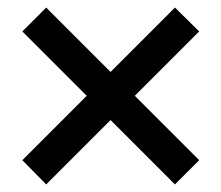

<svg xmlns="http://www.w3.org/2000/svg" viewBox="-20 -576 584 507"><path d="M442 -89 272 -259 102 -89 39 -153 209 -323 39 -493 102 -556 272 -386 442 -556 506 -493 336 -323 506 -153Z"/></svg>

Font: Source Serif 4
Style: Bold
Weight: 700
Designer: Frank Grießhammer
Foundry: Adobe
Version: Version 4.005;hotconv 1.1.0;makeotfexe 2.6.0